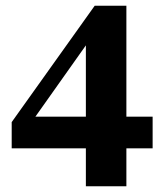

<svg xmlns="http://www.w3.org/2000/svg" viewBox="-20 -653 582 673"><path d="M104 -244H281V-494ZM515 -244V-133H423V0H281V-133H21V-225L312 -633H423V-244Z"/></svg>

Font: TypoPRO Source Serif Pro
Style: Bold
Weight: 700
Designer: Frank Grießhammer
Foundry: Adobe Systems Incorporated
Version: Version 1.017;PS 1.0;hotconv 1.0.79;makeotf.lib2.5.61930